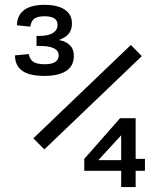

<svg xmlns="http://www.w3.org/2000/svg" viewBox="-20 -754 660 774"><path d="M270 -659.2Q270 -622.5 241.8 -604.5Q213.7 -586.5 174.8 -584.5V-597.3Q204.8 -596.3 227.1 -590.5Q249.3 -584.7 263.5 -569.9Q277.7 -555.2 277.7 -529.2Q277.7 -488 246.7 -468Q215.7 -448 159.2 -448Q120.5 -448 94.5 -456.4Q68.5 -464.8 54.6 -483.1Q40.7 -501.3 40.3 -530.7L95.8 -536.3Q100.5 -513.3 115.2 -504.2Q130 -495 159.5 -495Q188.8 -495 202.7 -504.2Q216.5 -513.3 216.5 -531.5Q216.5 -544.2 207.5 -552.4Q198.5 -560.7 181.2 -564.8Q163.8 -568.8 138.7 -568.8H127.2V-609.2H138.8Q174.2 -609.2 193.1 -620.9Q212 -632.7 212 -653.7Q212 -671.8 198.4 -680.2Q184.8 -688.5 158.7 -688.5Q133 -688.5 119.2 -679.2Q105.5 -670 102.3 -646.5L48.3 -652Q48.7 -691.8 76.8 -713.2Q105 -734.5 159.2 -734.5Q212.2 -734.5 241.1 -715.2Q270 -696 270 -659.2ZM551.7 -527.8 158.7 -151.7 114.5 -196.5 507.5 -572.7ZM468.5 0V-226.7L482.3 -223.7L368.5 -99.8L356.3 -108.5H487.3L503.5 -113.5H564.3V-65.5H319.7V-113.5L464 -277.5H526.8V0Z"/></svg>

Font: Monaspace Neon Var ExtraLight
Style: Regular
Weight: 200
Designer: Riley Cran and the Lettermatic Team
Version: Version 1.200 (Monaspace Neon Var)